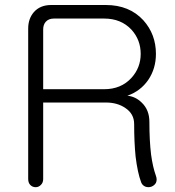

<svg xmlns="http://www.w3.org/2000/svg" viewBox="-20 -738 706 775"><path d="M186.5 -717.8Q141.6 -717.8 116.2 -688.5Q93.8 -662.1 93.8 -623V-15.6Q93.8 0 102.5 8.8Q111.3 17.6 124 17.6Q135.7 17.6 144.5 8.8Q154.3 0 154.3 -15.6V-324.2H407.2Q454.1 -324.2 486.3 -301.8Q521.5 -278.3 521.5 -237.3Q521.5 -164.1 527.3 -106.4Q535.2 -41 549.8 -2Q554.7 10.7 567.4 15.6Q579.1 19.5 590.8 15.6Q603.5 10.7 609.4 0Q615.2 -12.7 609.4 -28.3Q596.7 -63.5 589.8 -114.3Q583 -169.9 583 -246.1Q583 -293.9 552.7 -323.2Q527.3 -348.6 494.1 -351.6Q546.9 -370.1 578.1 -415Q609.4 -460.9 609.4 -520.5Q609.4 -599.6 558.6 -656.2Q502 -717.8 407.2 -717.8ZM400.4 -377.9H154.3V-619.1Q154.3 -637.7 164.1 -649.4Q175.8 -663.1 197.3 -663.1H400.4Q468.8 -663.1 510.7 -618.2Q547.9 -577.1 547.9 -520.5Q547.9 -464.8 510.7 -423.8Q468.8 -377.9 400.4 -377.9Z"/></svg>

Font: Gulim
Style: Regular
Weight: 400
Version: Version 2.21